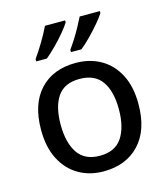

<svg xmlns="http://www.w3.org/2000/svg" viewBox="-115 -856 836 956"><g transform="rotate(-15 303.5 -378.0)"><path d="M555 -270Q555 -136 486.5 -63Q418 10 302 10Q230 10 174 -22.5Q118 -55 85.5 -117.5Q53 -180 53 -270Q53 -403 120.5 -475.5Q188 -548 305 -548Q378 -548 434.5 -515.5Q491 -483 523 -421Q555 -359 555 -270ZM154 -270Q154 -177 190 -123.5Q226 -70 304 -70Q382 -70 418 -123.5Q454 -177 454 -270Q454 -363 417.5 -414.5Q381 -466 303 -466Q225 -466 189.5 -414.5Q154 -363 154 -270ZM489 -756Q479 -739 454.5 -710Q430 -681 402 -652.5Q374 -624 351 -606H297V-618Q311 -637 327.5 -663Q344 -689 359 -716.5Q374 -744 385 -766H489ZM310 -756Q300 -739 276 -710Q252 -681 223.5 -652.5Q195 -624 173 -606H118V-618Q139 -647 164.5 -689.5Q190 -732 206 -766H310Z"/></g></svg>

Font: Noto Sans Kayah Li Medium
Style: Regular
Weight: 500
Designer: Monotype Design Team, Sérgio Martins
Foundry: Monotype Imaging Inc.
Version: Version 2.002; ttfautohint (v1.8.4.7-5d5b)